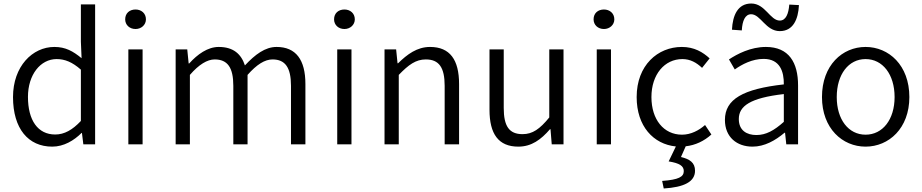

<svg xmlns="http://www.w3.org/2000/svg" viewBox="-20 -821 5244 1092"><path d="M277 13C343 13 401 -22 444 -65H446L454 0H521V-796H440V-584L444 -490C395 -530 353 -554 289 -554C165 -554 54 -444 54 -269C54 -89 141 13 277 13ZM294 -56C195 -56 139 -137 139 -270C139 -396 210 -485 302 -485C349 -485 391 -468 440 -425V-133C392 -82 346 -56 294 -56Z M710 0H791V-540H710ZM751 -656C783 -656 810 -679 810 -711C810 -746 783 -767 751 -767C717 -767 692 -746 692 -711C692 -679 717 -656 751 -656Z M979 0H1060V-395C1111 -454 1159 -483 1201 -483C1274 -483 1307 -437 1307 -333V0H1388V-395C1440 -454 1486 -483 1530 -483C1602 -483 1635 -437 1635 -333V0H1717V-343C1717 -481 1663 -554 1553 -554C1488 -554 1431 -511 1373 -449C1352 -513 1308 -554 1224 -554C1161 -554 1103 -512 1056 -460H1053L1045 -540H979Z M1898 0H1979V-540H1898ZM1939 -656C1971 -656 1998 -679 1998 -711C1998 -746 1971 -767 1939 -767C1905 -767 1880 -746 1880 -711C1880 -679 1905 -656 1939 -656Z M2167 0H2248V-395C2304 -453 2345 -483 2402 -483C2477 -483 2509 -437 2509 -333V0H2591V-343C2591 -481 2539 -554 2426 -554C2352 -554 2296 -512 2244 -461H2241L2233 -540H2167Z M2928 13C3003 13 3057 -27 3108 -86H3111L3118 0H3185V-540H3104V-153C3050 -87 3009 -58 2952 -58C2876 -58 2845 -103 2845 -207V-540H2764V-197C2764 -59 2815 13 2928 13Z M3374 0H3455V-540H3374ZM3415 -656C3447 -656 3474 -679 3474 -711C3474 -746 3447 -767 3415 -767C3381 -767 3356 -746 3356 -711C3356 -679 3381 -656 3415 -656Z M3880 11C3935 5 3985 -19 4026 -56L3990 -110C3956 -80 3910 -55 3859 -55C3755 -55 3685 -141 3685 -269C3685 -398 3760 -485 3861 -485C3906 -485 3941 -465 3973 -435L4016 -489C3978 -524 3929 -554 3858 -554C3721 -554 3601 -450 3601 -269C3601 -103 3696 -1 3824 12L3783 97C3845 107 3869 123 3869 152C3869 185 3840 201 3746 208L3755 251C3870 244 3933 213 3933 150C3933 104 3903 84 3853 72Z M4260 13C4328 13 4390 -22 4442 -66H4445L4452 0H4519V-335C4519 -465 4467 -554 4336 -554C4249 -554 4173 -514 4126 -483L4159 -426C4200 -455 4258 -486 4323 -486C4416 -486 4439 -414 4438 -341C4206 -315 4103 -257 4103 -139C4103 -41 4171 13 4260 13ZM4282 -53C4227 -53 4182 -79 4182 -144C4182 -218 4247 -264 4438 -286V-128C4383 -79 4337 -53 4282 -53ZM4415 -644C4491 -644 4520 -711 4524 -792L4469 -795C4465 -743 4450 -704 4415 -704C4360 -704 4332 -801 4253 -801C4176 -801 4147 -734 4143 -652L4199 -648C4202 -703 4218 -740 4252 -740C4306 -740 4335 -644 4415 -644Z M4903 13C5035 13 5152 -91 5152 -269C5152 -450 5035 -554 4903 -554C4771 -554 4655 -450 4655 -269C4655 -91 4771 13 4903 13ZM4903 -55C4806 -55 4739 -141 4739 -269C4739 -398 4806 -485 4903 -485C5000 -485 5068 -398 5068 -269C5068 -141 5000 -55 4903 -55Z"/></svg>

Font: Genne Gothic Normal
Style: Regular
Weight: 350
Designer: Ryoko NISHIZUKA (kana & ideographs); Paul D. Hunt (Latin, Greek & Cyrillic); Wenlong ZHANG (bopomofo); Sandoll Communica
Foundry: Adobe Systems Incorporated
Version: Version 1.004;PS 1.004;hotconv 16.6.51;makeotf.lib2.5.65220